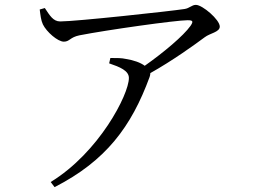

<svg xmlns="http://www.w3.org/2000/svg" viewBox="-20 -727 1040 788"><path d="M428 -467C472 -452 509 -437 509 -407C509 -339 386 -101 188 20L204 41C415 -67 519 -207 594 -411C596 -417 597 -422 597 -427C688 -478 777 -542 820 -574C842 -591 882 -595 882 -618C882 -646 811 -707 784 -707C767 -707 758 -693 737 -690C679 -681 291 -639 227 -639C198 -639 184 -664 164 -694L143 -688C146 -665 148 -644 156 -627C171 -596 217 -556 242 -556C266 -556 267 -574 306 -582C418 -604 702 -644 750 -644C771 -644 775 -640 762 -621C733 -580 652 -512 574 -457C557 -470 529 -480 497 -485C479 -489 462 -489 433 -489Z"/></svg>

Font: Harano Aji Mincho
Style: Regular
Weight: 400
Foundry: Masamichi Hosoda
Version: HaranoAjiMincho-Regular version 20230610;ttx 4.39.4